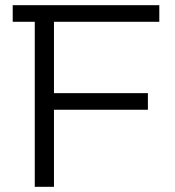

<svg xmlns="http://www.w3.org/2000/svg" viewBox="-20 -720 673 740"><path d="M594 -636H188V-361H550V-297H188V0H114V-636H29V-700H594Z"/></svg>

Font: mBank
Style: Regular
Weight: 400
Designer: Julieta Ulanovsky
Foundry: Julieta Ulanovsky
Version: Version 7.200;PS 007.200;hotconv 1.0.88;makeotf.lib2.5.64775